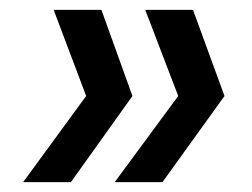

<svg xmlns="http://www.w3.org/2000/svg" viewBox="-20 -490 511 390"><path d="M186 -470 249 -295 124 -120H27L155 -295L89 -470ZM372 -470 436 -295 310 -120H213L342 -295L275 -470Z"/></svg>

Font: DM Sans 20pt Medium
Style: Italic
Weight: 500
Italic angle: -10°
Version: Version 4.004;gftools[0.9.30]